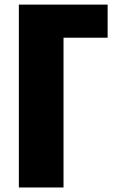

<svg xmlns="http://www.w3.org/2000/svg" viewBox="-20 -830 525 850"><path d="M63.5 0V-809.6H456.5V-663.1H261.2V0Z"/></svg>

Font: Oswald
Style: Heavy
Weight: 800
Designer: Vernon Adams
Foundry: Vernon Adams
Version: 3.0; ttfautohint (v0.95) -l 8 -r 50 -G 200 -x 0 -w "G" -W -c